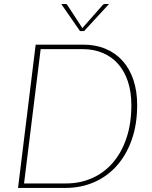

<svg xmlns="http://www.w3.org/2000/svg" viewBox="-20 -922 746 942"><path d="M68.5 0ZM653 -406.5Q653 -312 626.5 -236.8Q600 -161.5 553 -108.8Q506 -56 441.5 -28Q377 0 301.5 0H68.5L155 -703H388Q449 -703 498 -682.5Q547 -662 581.5 -623.5Q616 -585 634.5 -530Q653 -475 653 -406.5ZM624.5 -406Q624.5 -470.5 607.8 -521.5Q591 -572.5 559.8 -608Q528.5 -643.5 484.2 -662.2Q440 -681 385.5 -681H179.5L98 -22H304Q373 -22 431.8 -48Q490.5 -74 533.2 -123.2Q576 -172.5 600.2 -243.8Q624.5 -315 624.5 -406ZM280.5 -902.5H299Q301.5 -902.5 305 -901.8Q308.5 -901 310.5 -897L382 -787.5L384 -783.5L387 -787.5L483.5 -897Q487 -901 490.5 -901.8Q494 -902.5 496.5 -902.5H515L392.5 -769.5H372.5Z"/></svg>

Font: Lato Thin
Style: Italic
Weight: 200
Italic angle: -7°
Designer: Lukasz Dziedzic
Foundry: tyPoland Lukasz Dziedzic
Version: Version 2.007; 2014-02-27